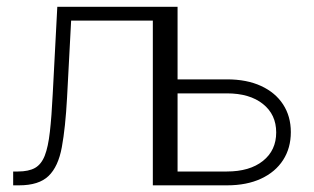

<svg xmlns="http://www.w3.org/2000/svg" viewBox="-20 -556 943 576"><path d="M19.5 0V-41.5H33.7Q65.9 -41.5 85 -52.2Q104 -63 114.3 -89.1Q124.5 -115.2 129.6 -160.4Q134.8 -205.6 138.2 -274.4L151.9 -535.6H482.4V0H438.5V-494.1H193.4L181.2 -263.7Q176.3 -172.9 165.5 -114.5Q154.8 -56.2 125.7 -28.1Q96.7 0 37.1 0ZM502 -317.9H661.1Q720.2 -317.9 763.2 -298.1Q806.2 -278.3 829.3 -242.7Q852.5 -207 852.5 -159.7Q852.5 -111.8 829.3 -75.9Q806.2 -40 763.2 -20Q720.2 0 661.1 0H469.2V-535.6H512.7V-41.5H660.6Q729 -41.5 768.8 -73.2Q808.6 -105 808.6 -158.7Q808.6 -212.4 768.8 -244.1Q729 -275.9 660.6 -275.9H502Z"/></svg>

Font: Inter 20pt ExtraLight
Style: Regular
Weight: 250
Version: Version 4.001;git-66647c0bb